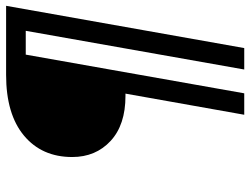

<svg xmlns="http://www.w3.org/2000/svg" viewBox="-118 -622 840 645"><g transform="rotate(-90 302.5 -300.0)"><path d="M239 100 310 -299H302Q205 -299 151 -349Q97 -399 97 -478Q97 -580 169 -640Q241 -700 373 -700H605L463 100H391L521 -634H441L311 100Z"/></g></svg>

Font: DM Mono Medium
Style: Italic
Weight: 500
Italic angle: -10°
Designer: Colophon Foundry
Foundry: Colophon Foundry
Version: Version 1.000; ttfautohint (v1.8.2.53-6de2)